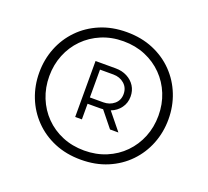

<svg xmlns="http://www.w3.org/2000/svg" viewBox="-130 -918 1185 1096"><g transform="rotate(20 462.0 -370.5)"><path d="M131.4 -370.9Q131.4 -440.5 155.7 -500.7Q180 -561 224.5 -606.2Q269 -651.5 329.7 -677Q390.4 -702.5 462.8 -702.5Q535.3 -702.5 596.1 -677Q656.8 -651.5 701.3 -606.2Q745.8 -561 770.1 -500.7Q794.4 -440.5 794.4 -370.9Q794.4 -301.4 770.1 -241.1Q745.8 -180.8 701.3 -135.4Q656.8 -89.9 596.1 -64.6Q535.3 -39.2 462.8 -39.2Q390.4 -39.2 329.7 -64.6Q269 -89.9 224.5 -135.4Q180 -180.8 155.7 -241.1Q131.4 -301.4 131.4 -370.9ZM70.5 -370.9Q70.5 -291.6 98.2 -221.5Q125.9 -151.4 177.8 -97.9Q229.6 -44.3 301.7 -13.9Q373.9 16.5 462.8 16.5Q551.8 16.5 623.9 -13.9Q696.1 -44.3 747.9 -97.9Q799.7 -151.4 827.4 -221.5Q855.2 -291.6 855.2 -370.9Q855.2 -450.1 827.4 -520.2Q799.7 -590.3 747.9 -643.7Q696.1 -697.2 623.9 -727.6Q551.6 -758 462.8 -758Q374 -758 301.8 -727.6Q229.6 -697.2 177.8 -643.7Q125.9 -590.3 98.2 -520.2Q70.5 -450.1 70.5 -370.9ZM612.3 -202.9 528.1 -306.7Q564.3 -320.5 585.9 -350.3Q607.6 -380 607.6 -419Q607.6 -454.7 590.2 -482.3Q572.8 -509.8 542.1 -525.8Q511.5 -541.8 472.2 -541.8H350.1V-202H390.8V-297H463.4Q469 -297 474.4 -297.3Q479.7 -297.6 484.7 -298L561.4 -202.9ZM390.8 -335.3V-504.3H472.2Q511.3 -504.3 538.3 -480.8Q565.3 -457.3 565.3 -419Q565.3 -381.2 538.2 -358.2Q511 -335.3 472.2 -335.3Z"/></g></svg>

Font: Estedad-FD VF
Style: Regular
Weight: 100
Designer: Amin Abedi
Version: Version 7.3